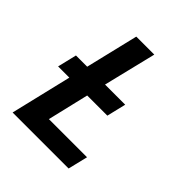

<svg xmlns="http://www.w3.org/2000/svg" viewBox="-191 -818 943 943"><g transform="rotate(45 280.0 -346.5)"><path d="M48 0 124 -318H46L70 -418H148L214 -693H339L272 -418H412L388 -318H248L197 -103H462L437 0Z"/></g></svg>

Font: Ubuntu Sans Mono SemiBold
Style: Italic
Weight: 600
Italic angle: -13.5°
Monospace: yes
Designer: Dalton Maag Ltd
Foundry: Dalton Maag Ltd
Version: Version 1.006